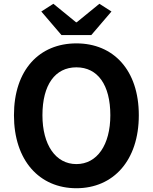

<svg xmlns="http://www.w3.org/2000/svg" viewBox="-20 -984 810 1018"><path d="M306 -798H464L571 -923L507 -964L387 -866H383L263 -964L199 -923ZM385 14C581 14 716 -133 716 -373C716 -613 581 -754 385 -754C189 -754 54 -614 54 -373C54 -133 189 14 385 14ZM385 -114C275 -114 205 -216 205 -373C205 -534 272 -627 385 -627C498 -627 565 -534 565 -373C565 -216 495 -114 385 -114Z"/></svg>

Font: Spoqa Han Sans Neo Bold
Style: Bold
Weight: 700
Designer: [Spoqa Han Sans Neo] Dong-huui Kim  Younghwa Kang  Yujin Lee  [Noto Sans] Ryoko NISHIZUKA  (kana & ideographs); Paul D. 
Foundry: Spoqa (http://www.spoqa-han-sans.com)
Version: Version 1.000